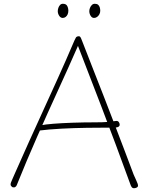

<svg xmlns="http://www.w3.org/2000/svg" viewBox="-20 -980 800 1017"><path d="M69 0Q67 6 61.5 10Q56 14 47 12Q43 10 38.5 4.5Q34 -1 38 -13Q40 -19 44 -27.5Q48 -36 56 -55Q94 -142 131 -223.5Q168 -305 206 -388.5Q244 -472 286 -564.5Q328 -657 374 -765Q378 -773 381.5 -780Q385 -787 396 -788Q402 -789 405.5 -784Q409 -779 413 -768Q419 -754 435.5 -710.5Q452 -667 477 -604Q502 -541 530.5 -467.5Q559 -394 588 -318.5Q617 -243 643 -174.5Q669 -106 688 -55Q692 -45 701.5 -25Q711 -5 711 3Q711 10 704 13.5Q697 17 690 17Q681 17 676.5 9.5Q672 2 670 -5Q633 -107 593.5 -213Q554 -319 516 -418Q478 -517 446 -599.5Q414 -682 393 -737Q344 -625 288 -503Q232 -381 176 -254Q120 -127 69 0ZM170 -297Q170 -301 172 -304.5Q174 -308 179.5 -311Q185 -314 196 -316Q218 -321 262.5 -324.5Q307 -328 365 -330Q423 -332 484 -332Q505 -332 521 -332.5Q537 -333 548.5 -334Q560 -335 570.5 -336.5Q581 -338 592 -339Q603 -341 608.5 -334.5Q614 -328 614 -319Q614 -313 609 -309.5Q604 -306 596.5 -305Q589 -304 580.5 -304Q572 -304 564 -304Q506 -304 439 -303Q372 -302 305.5 -298.5Q239 -295 183 -288Q179 -287 174.5 -289.5Q170 -292 170 -297ZM312 -885Q301 -885 293.5 -896.5Q286 -908 286 -921Q286 -929 289 -938Q292 -947 298 -953.5Q304 -960 313 -960Q330 -960 336 -948.5Q342 -937 342 -923Q342 -913 338.5 -904.5Q335 -896 328 -890.5Q321 -885 312 -885ZM478 -885Q467 -885 460 -896.5Q453 -908 453 -921Q453 -929 456.5 -938Q460 -947 466.5 -953.5Q473 -960 482 -960Q494 -960 500 -954.5Q506 -949 508.5 -940.5Q511 -932 511 -923Q511 -913 506.5 -904.5Q502 -896 494.5 -890.5Q487 -885 478 -885Z"/></svg>

Font: Playpen Sans Thin
Style: Regular
Weight: 250
Designer: Laura Meseguer, Veronika Burian, José Scaglione
Foundry: TypeTogether
Version: Version 1.001